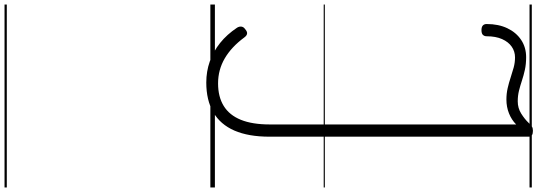

<svg xmlns="http://www.w3.org/2000/svg" viewBox="-782 -681 2371 847"><g transform="rotate(90 403.5 -257.5)"><path d="M344 18Q295 18 251 2.5Q207 -13 169.5 -43Q132 -73 102 -118Q96 -128 97.5 -137.5Q99 -147 108 -153Q119 -163 128 -162Q137 -161 145 -150Q187 -93 237.5 -63.5Q288 -34 348 -34Q407 -34 447.5 -59Q488 -84 508.5 -134.5Q529 -185 529 -262V-1349Q509 -1329 480.5 -1317.5Q452 -1306 419 -1306Q393 -1306 369 -1311.5Q345 -1317 322.5 -1324.5Q300 -1332 278 -1338Q256 -1344 233 -1344Q207 -1344 186 -1329.5Q165 -1315 152.5 -1287Q140 -1259 140 -1219Q140 -1209 134 -1202.5Q128 -1196 113 -1196Q99 -1196 92.5 -1202Q86 -1208 86 -1219Q86 -1271 104.5 -1310Q123 -1349 156 -1371Q189 -1393 232 -1393Q263 -1393 288 -1387.5Q313 -1382 335.5 -1374.5Q358 -1367 380 -1361.5Q402 -1356 427 -1356Q457 -1356 481.5 -1371.5Q506 -1387 522 -1404Q532 -1414 538.5 -1418.5Q545 -1423 557 -1423Q570 -1423 576.5 -1418.5Q583 -1414 583 -1404V-261Q583 -168 556 -106Q529 -44 475.5 -13Q422 18 344 18ZM0 898H807V908H0ZM0 -20H807V0H0ZM0 -505H807V-500H0ZM0 -1418H807V-1408H0Z"/></g></svg>

Font: Playwrite FR Trad Guides
Style: Regular
Weight: 400
Designer: Veronika Burian, José Scaglione
Foundry: TypeTogether
Version: Version 1.003